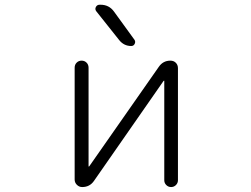

<svg xmlns="http://www.w3.org/2000/svg" viewBox="-20 -796 1040 795"><path d="M378.9 -749Q372.1 -757.8 377 -767.1Q381.8 -776.4 392.6 -776.4H396.5Q431.6 -776.4 452.1 -748L537.1 -630.9Q542 -623 537.6 -614.3Q533.2 -605.5 523.4 -605.5Q493.2 -605.5 473.6 -629.9ZM660.2 -460.9Q660.2 -461.9 659.2 -461.9Q658.2 -461.9 657.2 -460.9L369.1 -46.9Q351.6 -21.5 320.3 -21.5Q307.6 -21.5 298.3 -30.8Q289.1 -40 289.1 -52.7V-515.6Q289.1 -528.3 297.4 -536.6Q305.7 -544.9 317.9 -544.9Q330.1 -544.9 338.4 -536.6Q346.7 -528.3 346.7 -515.6V-107.4Q346.7 -106.4 347.7 -106.4Q348.6 -106.4 349.6 -107.4L637.7 -519.5Q655.3 -544.9 685.5 -544.9Q699.2 -544.9 708 -536.1Q716.8 -527.3 716.8 -513.7V-49.8Q716.8 -38.1 708.5 -29.8Q700.2 -21.5 688.5 -21.5Q676.8 -21.5 668.5 -29.8Q660.2 -38.1 660.2 -49.8Z"/></svg>

Font: Gen Jyuu Gothic L Monospace Light
Style: Regular
Weight: 300
Designer: [Source Han Sans]
Ryoko NISHIZUKA  (kana & ideographs); Paul D. Hunt (Latin, Greek & Cyrillic); Wenlong ZHANG  (bopomofo
Version: Version 1.002.20150607